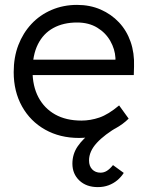

<svg xmlns="http://www.w3.org/2000/svg" viewBox="-20 -554 602 785"><path d="M276 115Q276 76 297.5 44.5Q319 13 356.5 -14.5Q394 -42 443 -68L466 -38Q407 -4 375.5 30.5Q344 65 344 102Q344 125 357 138.5Q370 152 391 152Q405 152 417 144.5Q429 137 442 121L486 153Q475 170 459.5 183Q444 196 424 203.5Q404 211 380 211Q333 211 304.5 184Q276 157 276 115ZM36 -259Q36 -320 55 -369.5Q74 -419 108.5 -456Q143 -493 191 -513.5Q239 -534 295 -534Q348 -534 391.5 -515Q435 -496 466.5 -462.5Q498 -429 514 -383Q530 -337 528 -282L527 -247H92L81 -310H470L452 -293V-317Q450 -353 431 -386.5Q412 -420 377.5 -441Q343 -462 295 -462Q239 -462 198 -439.5Q157 -417 135 -373Q113 -329 113 -264Q113 -202 137 -156.5Q161 -111 205.5 -86Q250 -61 313 -61Q350 -61 386.5 -73.5Q423 -86 467 -123L506 -69Q483 -46 451 -28.5Q419 -11 381 -0.5Q343 10 303 10Q225 10 164.5 -24Q104 -58 70 -119Q36 -180 36 -259Z"/></svg>

Font: Mach Light
Style: Regular
Weight: 300
Version: Version 1.002